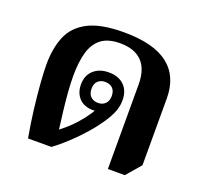

<svg xmlns="http://www.w3.org/2000/svg" viewBox="-102 -682 870 811"><g transform="rotate(20 332.5 -277.0)"><path d="M458 6V-374Q458 -442 424.5 -476.5Q391 -511 326 -511Q272 -511 241.5 -487.5Q211 -464 198.5 -420Q186 -376 186 -314Q186 -281 189 -241.5Q192 -202 197 -160.5Q202 -119 207 -80Q230 -97 252 -118.5Q274 -140 293.5 -165Q313 -190 328 -217L335 -211Q330 -208 324.5 -207Q319 -206 314 -206Q274 -206 251.5 -229.5Q229 -253 229 -291Q229 -332 255 -355.5Q281 -379 323 -379Q367 -379 392 -354.5Q417 -330 417 -288Q417 -255 402.5 -225Q388 -195 368 -168Q352 -145 331 -121Q310 -97 287.5 -74.5Q265 -52 243 -33Q221 -14 202 0H97Q86 -60 78.5 -121Q71 -182 67 -234.5Q63 -287 63 -320Q63 -394 85.5 -447.5Q108 -501 165 -530.5Q222 -560 325 -560Q459 -560 524.5 -509Q590 -458 590 -359V-59L534 6ZM323 -242Q343 -242 355.5 -254.5Q368 -267 368 -289Q368 -312 355.5 -324Q343 -336 322 -336Q302 -336 289.5 -324Q277 -312 277 -289Q277 -267 289.5 -254.5Q302 -242 323 -242Z"/></g></svg>

Font: Noto Serif Thai
Style: Regular
Weight: 400
Designer: Monotype Design Team
Foundry: Monotype Imaging Inc.
Version: Version 2.001